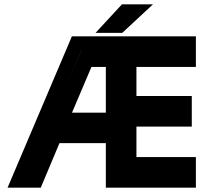

<svg xmlns="http://www.w3.org/2000/svg" viewBox="-20 -868 1007 888"><path d="M15 0 312.5 -700H886V-558.5H611V-424H867V-282.5H611V-141.5H886V0H469.5V-206H255L168.5 0ZM102 -56H101.5L197 -273.5H546.5V-63.5H837.5V-63H546V-357H817.5V-356.5H546V-637.5H837.5V-637H358.5ZM197.5 -273 359 -637.5H546.5V-273ZM313 -347H469.5V-558.5H403ZM422 -716 544 -848H687.5L545.5 -716ZM517 -750H516.5L576.5 -813H577Z"/></svg>

Font: Tourney Thin Black
Style: Regular
Weight: 900
Version: Version 1.015